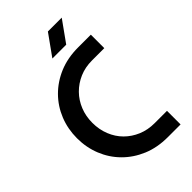

<svg xmlns="http://www.w3.org/2000/svg" viewBox="-261 -970 1059 1059"><g transform="rotate(-45 269.0 -440.0)"><path d="M389 0Q307 0 241.5 -27.5Q176 -55 128.5 -103Q81 -151 55.5 -214.5Q30 -278 30 -350Q30 -422 55.5 -485.5Q81 -549 128.5 -597Q176 -645 241.5 -672.5Q307 -700 389 -700H488V-595H392Q339 -595 295 -576Q251 -557 218.5 -524Q186 -491 168 -446.5Q150 -402 150 -350Q150 -298 168 -253Q186 -208 218.5 -175.5Q251 -143 295 -124.5Q339 -106 392 -106H488V0ZM245 -757 333 -880H441L353 -757Z"/></g></svg>

Font: MuseoModerno Thin Medium
Style: Regular
Weight: 500
Version: Version 1.003